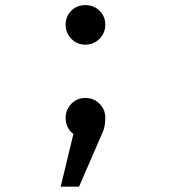

<svg xmlns="http://www.w3.org/2000/svg" viewBox="-20 -535 655 735"><path d="M306.2 -515.4Q339.5 -515.4 361.3 -493.8Q383.1 -472.3 383.1 -440.5Q383.1 -409.2 361.3 -386.7Q339.5 -364.1 306.2 -364.1Q274.4 -364.1 252.8 -386.7Q231.3 -409.2 231.3 -440.5Q231.3 -472.3 252.8 -493.8Q274.4 -515.4 306.2 -515.4ZM306.2 -160Q339.5 -160 361.3 -137.7Q383.1 -115.4 383.1 -85.1Q383.1 -69.2 380.5 -53.6Q377.9 -37.9 369.2 -20L282.6 179.5H212.3L261 -22.1Q231.3 -44.1 231.3 -84.6Q231.3 -115.4 253.1 -137.7Q274.9 -160 306.2 -160Z"/></svg>

Font: Fira Code Light
Style: Regular
Weight: 300
Monospace: yes
Designer: Carrois Corporate, Edenspiekermann AG, Nikita Prokopov
Foundry: Carrois Corporate, Edenspiekermann AG, Nikita Prokopov
Version: Version 6.000; ttfautohint (v1.8.2) -l 8 -r 50 -G 200 -x 14 